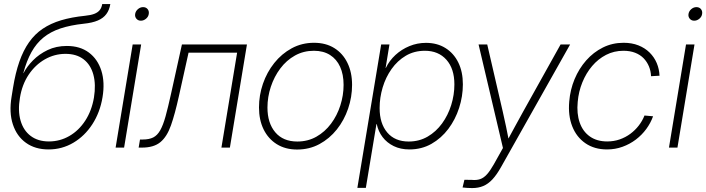

<svg xmlns="http://www.w3.org/2000/svg" viewBox="-20 -748 3579 973"><path d="M226.1 9.3Q158.2 9.3 111.6 -24.2Q64.9 -57.6 45.2 -117.7Q25.4 -177.7 38.6 -257.3L45.9 -302.7Q58.1 -378.4 78.1 -435.5Q98.1 -492.7 127.2 -533.9Q156.2 -575.2 196.5 -602.3Q236.8 -629.4 289.8 -645.3Q342.8 -661.1 410.6 -668Q439.5 -670.9 457.5 -677.7Q475.6 -684.6 485.4 -696.8Q495.1 -709 498 -727.5H539.1Q534.2 -697.3 519 -676.8Q503.9 -656.2 476.1 -644.3Q448.2 -632.3 405.3 -627.9Q336.9 -620.6 286.4 -603.8Q235.8 -586.9 200 -557.6Q164.1 -528.3 139.4 -483.9Q114.7 -439.5 98.1 -377.4H99.1Q116.2 -410.6 147.2 -442.1Q178.2 -473.6 221.4 -494.4Q264.6 -515.1 318.8 -515.1Q385.7 -515.1 430.4 -481.7Q475.1 -448.2 493.7 -389.6Q512.2 -331.1 499.5 -254.9Q486.8 -178.2 448 -118.4Q409.2 -58.6 351.8 -24.7Q294.4 9.3 226.1 9.3ZM228 -31.2Q283.7 -31.2 331.5 -58.8Q379.4 -86.4 412.1 -136.7Q444.8 -187 456.1 -253.4Q466.8 -319.8 453.1 -369.9Q439.5 -419.9 403.6 -447.5Q367.7 -475.1 312 -475.1Q256.3 -475.1 207.5 -447.3Q158.7 -419.4 125.2 -369.4Q91.8 -319.3 81.1 -252.9Q69.8 -187 84.2 -137Q98.6 -86.9 135.5 -59.1Q172.4 -31.2 228 -31.2Z M565.9 0 652.3 -522.5H695.3L608.9 0ZM693.8 -643.1Q679.7 -643.1 671.1 -653.3Q662.6 -663.6 665 -677.7Q667.5 -691.9 679.2 -701.9Q690.9 -711.9 705.1 -711.9Q719.7 -711.9 728 -701.9Q736.3 -691.9 733.9 -677.2Q731.9 -663.1 720 -653.1Q708 -643.1 693.8 -643.1Z M682.6 0 689.5 -41H703.6Q735.8 -41 756.6 -51.5Q777.3 -62 792 -87.9Q806.6 -113.8 819.1 -158.7Q831.5 -203.6 846.7 -272.5L901.9 -522.5H1231.4L1145 0H1102.1L1181.6 -481H935.5L886.7 -261.2Q866.7 -170.4 846.4 -112.8Q826.2 -55.2 792.7 -27.6Q759.3 0 699.7 0Z M1485.8 9.8Q1426.3 9.8 1382.8 -17.3Q1339.4 -44.4 1315.9 -92.3Q1292.5 -140.1 1292.5 -203.6Q1292.5 -265.1 1312.5 -323.5Q1332.5 -381.8 1369.9 -428.7Q1407.2 -475.6 1458.5 -503.4Q1509.8 -531.2 1571.3 -531.2Q1630.9 -531.2 1674.1 -504.4Q1717.3 -477.5 1740.7 -429.4Q1764.2 -381.3 1764.2 -317.9Q1764.2 -255.9 1744.1 -197.3Q1724.1 -138.7 1687 -92Q1649.9 -45.4 1598.9 -17.8Q1547.9 9.8 1485.8 9.8ZM1486.8 -30.8Q1540 -30.8 1583.3 -55.2Q1626.5 -79.6 1657.5 -121.1Q1688.5 -162.6 1704.8 -213.9Q1721.2 -265.1 1721.2 -317.9Q1721.2 -370.6 1703.6 -409.4Q1686 -448.2 1652.3 -469.5Q1618.7 -490.7 1570.8 -490.7Q1518.1 -490.7 1474.9 -466.6Q1431.6 -442.4 1400.6 -401.1Q1369.6 -359.9 1352.5 -308.3Q1335.4 -256.8 1335.4 -203.1Q1335.4 -124.5 1375 -77.6Q1414.6 -30.8 1486.8 -30.8Z M1791 204.1 1911.6 -522.5H1953.6L1934.1 -403.3H1935.1Q1953.1 -440.9 1984.1 -469.5Q2015.1 -498 2054.9 -514.4Q2094.7 -530.8 2138.7 -530.8Q2195.3 -530.8 2237.3 -504.6Q2279.3 -478.5 2302.5 -431.4Q2325.7 -384.3 2325.7 -320.8Q2325.7 -259.8 2306.6 -200.9Q2287.6 -142.1 2252 -94.7Q2216.3 -47.4 2166.5 -19Q2116.7 9.3 2054.7 9.3Q2009.8 9.3 1975.3 -7.6Q1940.9 -24.4 1918.9 -53.2Q1897 -82 1889.2 -119.1H1887.7L1834 204.1ZM2051.3 -30.8Q2104.5 -30.8 2147.2 -55.7Q2189.9 -80.6 2220.2 -122.3Q2250.5 -164.1 2266.6 -215.6Q2282.7 -267.1 2282.7 -320.3Q2282.7 -399.9 2242.2 -445.3Q2201.7 -490.7 2133.3 -490.7Q2079.1 -490.7 2036.6 -465.6Q1994.1 -440.4 1964.4 -398.4Q1934.6 -356.4 1919.2 -304.7Q1903.8 -252.9 1903.8 -200.2Q1903.8 -122.1 1942.6 -76.4Q1981.4 -30.8 2051.3 -30.8Z M2324.2 202.1 2333.5 163.1 2370.6 163.6Q2394.5 166 2412.8 159.9Q2431.2 153.8 2447.5 135.7Q2463.9 117.7 2482.4 85L2528.8 2L2405.3 -522.5H2449.2L2527.8 -182.6Q2536.6 -144 2544.7 -105.7Q2552.7 -67.4 2560.1 -28.8H2547.4Q2568.4 -67.4 2589.1 -105.7Q2609.9 -144 2631.3 -182.6L2820.8 -522.5H2869.1L2518.6 99.6Q2497.1 137.7 2475.6 160.9Q2454.1 184.1 2429.2 194.6Q2404.3 205.1 2373 205.1Q2358.9 205.1 2348.4 204.3Q2337.9 203.6 2324.2 202.1Z M3056.2 9.3Q2992.2 9.3 2946.8 -22Q2901.4 -53.2 2879.9 -107.9Q2858.4 -162.6 2864.7 -233.4Q2869.6 -293.5 2891.8 -346.9Q2914.1 -400.4 2950.7 -441.9Q2987.3 -483.4 3035.4 -507.3Q3083.5 -531.2 3140.1 -531.2Q3182.1 -531.2 3215.3 -518.1Q3248.5 -504.9 3272 -481.7Q3295.4 -458.5 3308.1 -428.5Q3320.8 -398.4 3322.3 -364.3L3279.3 -361.8Q3278.3 -388.2 3268.6 -411.6Q3258.8 -435.1 3241.5 -452.9Q3224.1 -470.7 3198.5 -480.7Q3172.9 -490.7 3139.6 -490.7Q3091.8 -490.7 3051.5 -470Q3011.2 -449.2 2980.7 -413.3Q2950.2 -377.4 2931.2 -330.6Q2912.1 -283.7 2907.7 -231.9Q2901.9 -172.4 2917.7 -127Q2933.6 -81.5 2969.2 -56.4Q3004.9 -31.2 3057.1 -31.2Q3090.8 -31.2 3120.4 -41.5Q3149.9 -51.8 3174.3 -69.8Q3198.7 -87.9 3217 -111.6Q3235.4 -135.3 3246.1 -162.6L3289.6 -158.7Q3277.3 -124.5 3255.1 -94.2Q3232.9 -64 3202.4 -40.8Q3171.9 -17.6 3134.8 -4.2Q3097.7 9.3 3056.2 9.3Z M3370.1 0 3456.5 -522.5H3499.5L3413.1 0ZM3498 -643.1Q3483.9 -643.1 3475.3 -653.3Q3466.8 -663.6 3469.2 -677.7Q3471.7 -691.9 3483.4 -701.9Q3495.1 -711.9 3509.3 -711.9Q3523.9 -711.9 3532.2 -701.9Q3540.5 -691.9 3538.1 -677.2Q3536.1 -663.1 3524.2 -653.1Q3512.2 -643.1 3498 -643.1Z"/></svg>

Font: Inter 28pt ExtraLight
Style: Italic
Weight: 250
Italic angle: -9.3988°
Designer: Rasmus Andersson
Foundry: rsms
Version: Version 4.001;git-66647c0bb